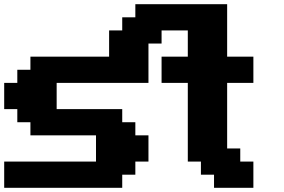

<svg xmlns="http://www.w3.org/2000/svg" viewBox="-20 -895 1352 915"><path d="M1000 0H1187.5V-125H1125V-187.5H1062.5V-500H1187.5V-625H1062.5V-875H625V-812.5H562.5V-750H500V-625H125V-562.5H62.5V-500H0V-375H62.5V-312.5H125V-250H437.5V-125H0V0H562.5V-62.5H625V-125H687.5V-250H625V-312.5H562.5V-375H250V-500H687.5V-687.5H750V-750H875V-625H750V-500H875V-125H937.5V-62.5H1000Z"/></svg>

Font: Faithful 32x
Style: Semibold
Weight: 400
Foundry: Faithful Resource Pack
Version: Version 1.0; January 27, 2023